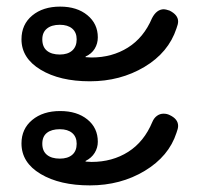

<svg xmlns="http://www.w3.org/2000/svg" viewBox="-20 -579 603 581"><path d="M45 -460Q45 -505 77.5 -532Q110 -559 162 -559Q213 -559 244.5 -533Q276 -507 276 -466Q276 -447 266.5 -431.5Q257 -416 239 -408V-406L257 -405Q319 -405 367 -435Q415 -465 440 -524Q454 -551 476 -551Q481 -551 493 -547Q519 -534 519 -514Q519 -506 514 -493Q490 -420 417 -376.5Q344 -333 252 -333Q161 -333 103 -368Q45 -403 45 -460ZM212 -460Q212 -481 198.5 -492.5Q185 -504 161 -504Q136 -504 122 -492.5Q108 -481 108 -460Q108 -437 122 -425.5Q136 -414 161 -414Q185 -414 198.5 -426Q212 -438 212 -460ZM45 -145Q45 -189 77.5 -216Q110 -243 162 -243Q213 -243 244.5 -217.5Q276 -192 276 -150Q276 -132 266.5 -116.5Q257 -101 239 -92V-90L257 -89Q320 -89 368 -119.5Q416 -150 441 -210Q446 -222 455 -228.5Q464 -235 475 -235Q485 -235 493 -231Q519 -219 519 -198Q519 -190 514 -177Q491 -106 418 -62Q345 -18 252 -18Q161 -18 103 -52.5Q45 -87 45 -145ZM212 -144Q212 -165 198.5 -176.5Q185 -188 161 -188Q136 -188 122 -177Q108 -166 108 -144Q108 -122 122 -110.5Q136 -99 161 -99Q185 -99 198.5 -110.5Q212 -122 212 -144Z"/></svg>

Font: Kodchasan Medium
Style: Regular
Weight: 500
Designer: Katatrad Aksorn Co.,Ltd.
Foundry: Cadson Demak Co.,Ltd.
Version: Version 1.000; ttfautohint (v1.6)